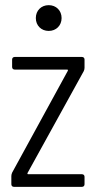

<svg xmlns="http://www.w3.org/2000/svg" viewBox="-20 -725 374 745"><path d="M169 -605C198 -605 219 -626 219 -655C219 -684 198 -705 169 -705C140 -705 119 -684 119 -655C119 -626 140 -605 169 -605ZM34 0H298C304 0 308 -4 308 -10V-39C308 -45 304 -49 298 -49H89C86 -49 86 -52 87 -54L305 -449C307 -453 308 -458 308 -462V-494C308 -500 304 -504 298 -504H37C31 -504 27 -500 27 -494V-465C27 -459 31 -455 37 -455H241C244 -455 244 -452 243 -450L27 -55C25 -50 24 -46 24 -42V-10C24 -4 28 0 34 0Z"/></svg>

Font: Barlow Condensed Light
Style: Regular
Weight: 300
Width: 3
Designer: Jeremy Tribby
Foundry: Tribby Type
Version: Version 1.422;hotconv 1.0.109;makeotfexe 2.5.65596